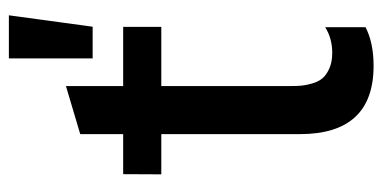

<svg xmlns="http://www.w3.org/2000/svg" viewBox="-230 -608 845 424"><g transform="rotate(-90 192.0 -395.5)"><path d="M275.6 -797.9H370.7L345.5 -612.9H275.6ZM214.5 -671.9V-545.5H345.2V-461.3H214.5V-174.7Q214.5 -161.2 215.4 -151.3Q216.3 -141.3 220.3 -127.7Q224.4 -114 231.7 -105.3Q239 -96.6 253.4 -90.2Q267.8 -83.8 287.6 -83.8Q319.6 -83.8 344.5 -99.4V-10.3Q310 7.5 259.2 7.5Q108.3 7.5 108.3 -155.5V-461.3H19.5L19.9 -545.5H108.3V-640.3Z"/></g></svg>

Font: TID UI Medium
Style: Regular
Weight: 500
Designer: The TID Project Authors
Foundry: Bakken & Bæck
Version: Version 1.001;hotconv 1.0.109;makeotfexe 2.5.65596